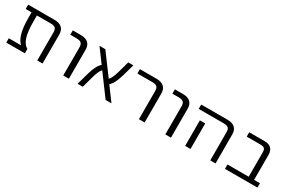

<svg xmlns="http://www.w3.org/2000/svg" viewBox="80 -1398 3382 2276"><g transform="rotate(30 1771.0 -260.0)"><path d="M550.8 0H478.5V-384.8Q478.5 -425.8 460.4 -442.9Q442.4 -460 398.4 -460H208V-382.8Q208 -236.3 233.4 -161.1Q258.8 -85.9 308.6 -59.6V0H54.7V-59.6H220.7V-61.5Q134.8 -139.6 134.8 -382.8V-460H54.7V-519.5H413.1Q550.8 -519.5 550.8 -394.5Z M665 -460V-519.5H773.4Q911.1 -519.5 911.1 -394.5V0H834V-384.8Q834 -425.8 814.9 -442.9Q795.9 -460 752 -460Z M1494.1 0H1414.1L1204.1 -284.2Q1172.9 -257.8 1144.5 -156.2L1101.6 0H1030.3L1076.2 -163.1Q1112.3 -292 1166 -335.9L1030.3 -519.5H1110.4L1320.3 -236.3Q1351.6 -262.7 1380.9 -364.3L1423.8 -519.5H1494.1L1448.2 -357.4Q1412.1 -228.5 1358.4 -183.6Z M1584 -460V-519.5H1808.6Q1947.3 -519.5 1948.2 -394.5V0H1870.1V-384.8Q1870.1 -425.8 1851.6 -442.9Q1833 -460 1789.1 -460Z M2062.5 -460V-519.5H2170.9Q2308.6 -519.5 2308.6 -394.5V0H2231.4V-384.8Q2231.4 -425.8 2212.4 -442.9Q2193.4 -460 2149.4 -460Z M2576.2 -349.6V-73.2V0H2502.9V-73.2V-349.6ZM2422.9 -460V-519.5H2781.2Q2918.9 -519.5 2918.9 -394.5V0H2846.7V-384.8Q2846.7 -425.8 2828.1 -442.9Q2809.6 -460 2765.6 -460Z M3337.9 -391.6Q3337.9 -430.7 3322.8 -445.3Q3307.6 -460 3268.6 -460H3080.1V-519.5H3290Q3412.1 -519.5 3412.1 -398.4V-59.6H3492.2V0H3047.9V-59.6H3337.9Z"/></g></svg>

Font: Mgen+ 1c regular
Style: Regular
Weight: 400
Designer: [Source Han Sans]
Ryoko NISHIZUKA  (kana & ideographs); Paul D. Hunt (Latin, Greek & Cyrillic); Wenlong ZHANG  (bopomofo
Version: Version 1.059.20150602